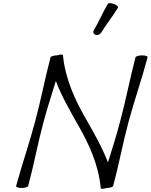

<svg xmlns="http://www.w3.org/2000/svg" viewBox="-20 -1156 937 1193"><path d="M608 -952C640 -1005 681 -1055 713 -1108C717 -1114 706 -1125 689 -1131C671 -1138 654 -1138 650 -1132C618 -1078 595 -1022 563 -968C556 -957 560 -945 572 -940C585 -935 600 -941 608 -952ZM683 0C719 -133 743 -267 779 -400C815 -533 862 -667 897 -800C899 -806 884 -812 864 -812C843 -812 824 -806 822 -800C787 -667 762 -533 726 -400C704 -315 677 -231 651 -147C616 -238 562 -333 514 -417C445 -537 386 -665 371 -813C371 -819 354 -818 334 -812C315 -812 296 -806 294 -800C259 -667 234 -533 198 -400C163 -267 116 -133 80 0C78 6 93 12 114 12C134 12 153 6 155 0C191 -133 215 -267 251 -400C274 -485 301 -569 327 -653C361 -562 415 -467 463 -383C532 -263 592 -135 606 13C606 19 623 18 644 12C662 12 681 6 683 0Z"/></svg>

Font: Nupuram Light Oblique
Style: Regular
Weight: 300
Designer: Santhosh Thottingal (santhosh.thottingal@gmail.com)
Foundry: SMC
Version: Version 1.000